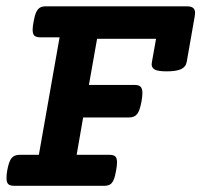

<svg xmlns="http://www.w3.org/2000/svg" viewBox="-20 -600 650 620"><path d="M609.9 -558.1Q609.9 -555.7 608.9 -547.9L583 -400.4Q580.1 -383.8 564.7 -376.7Q549.3 -369.6 518.1 -369.6Q491.2 -369.6 480.5 -375Q469.7 -380.4 469.7 -392.6Q469.7 -394.5 470.7 -400.4L483.9 -474.6H293.5L267.1 -325.7H415.5Q428.2 -325.7 434.1 -319.8Q439.9 -314 439.9 -299.3Q439.9 -289.1 437 -272.9Q431.6 -242.7 422.9 -231.7Q414.1 -220.7 397 -220.7H248.5L227.5 -100.1H333.5Q346.2 -100.1 352.1 -95Q357.9 -89.8 357.9 -75.7Q357.9 -65.9 355 -49.8Q351.6 -29.3 346.7 -18.6Q341.8 -7.8 334.7 -3.9Q327.6 0 315.9 0H25.9Q12.7 0 6.8 -5.4Q1 -10.7 1 -24.9Q1 -37.1 3.4 -49.8Q8.8 -79.6 17.6 -89.8Q26.4 -100.1 43.5 -100.1H105.5L172.4 -479.5H110.4Q97.2 -479.5 91.3 -484.6Q85.4 -489.7 85.4 -503.9Q85.4 -514.2 88.4 -529.3Q91.8 -549.8 96.9 -560.5Q102.1 -571.3 109.1 -575.4Q116.2 -579.6 127.9 -579.6H583Q597.2 -579.6 603.5 -574.5Q609.9 -569.3 609.9 -558.1Z"/></svg>

Font: Courier Prime
Style: Bold Italic
Weight: 700
Italic angle: -10°
Designer: Alan Dague-Greene
Foundry: Quote-Unquote Apps
Version: Version 3.018